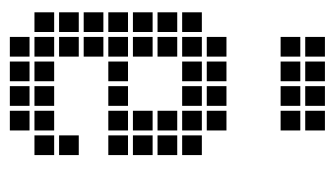

<svg xmlns="http://www.w3.org/2000/svg" viewBox="-165 -520 680 390"><g transform="rotate(90 175.0 -325.0)"><path d="M55 -45V-5H95V-45ZM105 -45V-5H145V-45ZM155 -45V-5H195V-45ZM205 -45V-5H245V-45ZM5 -95V-55H45V-95ZM55 -95V-55H95V-95ZM105 -95V-55H145V-95ZM155 -95V-55H195V-95ZM205 -95V-55H245V-95ZM255 -95V-55H295V-95ZM55 -445V-405H95V-445ZM105 -445V-405H145V-445ZM155 -445V-405H195V-445ZM205 -445V-405H245V-445ZM5 -395V-355H45V-395ZM5 -345V-305H45V-345ZM5 -295V-255H45V-295ZM5 -245V-205H45V-245ZM5 -195V-155H45V-195ZM5 -145V-105H45V-145ZM55 -395V-355H95V-395ZM55 -345V-305H95V-345ZM55 -295V-255H95V-295ZM55 -245V-205H95V-245ZM55 -195V-155H95V-195ZM55 -145V-105H95V-145ZM105 -245V-205H145V-245ZM155 -245V-205H195V-245ZM205 -245V-205H245V-245ZM255 -245V-205H295V-245ZM205 -395V-355H245V-395ZM205 -345V-305H245V-345ZM205 -295V-255H245V-295ZM255 -395V-355H295V-395ZM255 -345V-305H295V-345ZM255 -295V-255H295V-295ZM255 -145V-105H295V-145ZM155 -395V-355H195V-395ZM105 -395V-355H145V-395ZM55 -595V-555H95V-595ZM105 -595V-555H145V-595ZM155 -595V-555H195V-595ZM205 -595V-555H245V-595ZM55 -645V-605H95V-645ZM105 -645V-605H145V-645ZM155 -645V-605H195V-645ZM205 -645V-605H245V-645Z"/></g></svg>

Font: Nose Transport 13 Square
Style: Regular
Weight: 400
Designer: Nico Rohrbach
Foundry: Nose
Version: Version 1.400;Glyphs 3.2.3 (3260)